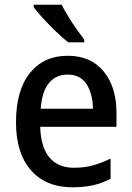

<svg xmlns="http://www.w3.org/2000/svg" viewBox="-20 -837 559 816"><path d="M268 -600Q366 -600 420.5 -533.5Q475 -467 475 -358V-298H151Q153 -213 189.5 -168.5Q226 -124 294 -124Q338 -124 374.5 -134Q411 -144 450 -163V-77Q413 -58 375 -49.5Q337 -41 288 -41Q175 -41 111.5 -113.5Q48 -186 48 -317Q48 -453 107 -526.5Q166 -600 268 -600ZM267 -520Q217 -520 187.5 -483.5Q158 -447 153 -375H375Q374 -438 348 -479Q322 -520 267 -520ZM242 -817Q253 -795 270 -767Q287 -739 305.5 -713Q324 -687 338 -669V-657H270Q248 -674 218.5 -702.5Q189 -731 162.5 -759.5Q136 -788 123 -807V-817Z"/></svg>

Font: Noto Sans Tamil UI SemiCondensed Medium
Style: Regular
Weight: 500
Width: 4
Designer: Jelle Bosma - Monotype Design Team
Foundry: Monotype Imaging Inc.
Version: Version 2.004; ttfautohint (v1.8.4.7-5d5b)